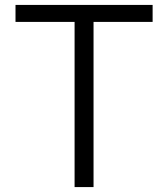

<svg xmlns="http://www.w3.org/2000/svg" viewBox="-20 -760 683 780"><path d="M283 0V-671H43V-740H600V-671H360V0Z"/></svg>

Font: Be Vietnam Pro Light
Style: Regular
Weight: 300
Designer: Lam Bao, Tony Le, Vietanh Nguyen
Foundry: Yellow Type Foundry
Version: Version 1.002; ttfautohint (v1.8.3)